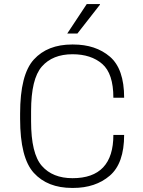

<svg xmlns="http://www.w3.org/2000/svg" viewBox="-20 -915 703 945"><path d="M591 -434H538Q538 -553 483 -600.5Q428 -648 337 -648Q239 -648 186 -587.5Q133 -527 133 -368V-318Q133 -159 186 -98.5Q239 -38 337 -38Q538 -38 538 -251H591Q591 -111 520.5 -50.5Q450 10 340 10H335Q214 10 146.5 -64Q79 -138 79 -330V-356Q79 -548 146.5 -622Q214 -696 335 -696H340Q451 -696 521 -636Q591 -576 591 -434ZM472 -895V-892L361 -750H311L407 -895Z"/></svg>

Font: Chivo Thin
Style: Regular
Weight: 100
Designer: Hector Gatti
Foundry: Omnibus-Type
Version: Version 1.007